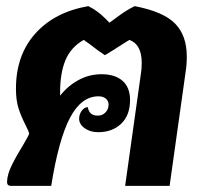

<svg xmlns="http://www.w3.org/2000/svg" viewBox="-20 -606 680 626"><path d="M589 -422Q589 -394 585 -370L533 0H388L440 -370Q442 -381 442 -402Q442 -461 402 -476L378 -461Q344 -439 322 -426Q299 -441 274 -461L253 -476Q211 -452 193.5 -410Q176 -368 176 -306V-294Q201 -326 236 -345Q271 -364 311 -364Q355 -364 379.5 -342.5Q404 -321 404 -280Q404 -230 375 -202.5Q346 -175 300 -175Q274 -175 256 -188Q238 -201 238 -219Q238 -232 245.5 -243.5Q253 -255 266 -257Q269 -242 277 -235.5Q285 -229 299 -229Q314 -229 324 -239.5Q334 -250 334 -265Q334 -277 325 -284.5Q316 -292 301 -292Q245 -292 208 -221.5Q171 -151 147 0H16Q3 0 3 -12Q3 -36 18.5 -67.5Q34 -99 57 -136Q75 -167 75 -170Q75 -175 64 -197Q49 -226 40.5 -252.5Q32 -279 32 -317Q32 -426 95 -496.5Q158 -567 268 -586Q286 -577 299 -567Q312 -557 322.5 -546.5Q333 -536 337 -532Q343 -536 367 -554Q391 -572 419 -586Q513 -568 551 -529Q589 -490 589 -422Z"/></svg>

Font: Krub
Style: Bold Italic
Weight: 700
Italic angle: -8°
Designer: Ekaluck Peanpanawate
Foundry: Cadson Demak Co.,Ltd.
Version: Version 1.000; ttfautohint (v1.6)